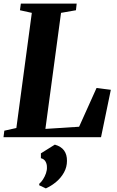

<svg xmlns="http://www.w3.org/2000/svg" viewBox="-28 -763 653 1068"><path d="M-8.5 0 -4 -36 63 -51 149 -691.5 83 -706 88 -743H398.5L394.5 -706L311.5 -691.5L224.5 -46L412 -58L509 -273.5L588.5 -263.5L534 0ZM190 267.5 190.5 259Q201.5 250 211.5 234.5Q221.5 219 227.8 200.8Q234 182.5 233 166Q233 148.5 224.8 134.8Q216.5 121 199.5 117V90L277 41.5Q312 51.5 328.5 74.2Q345 97 344.5 132Q344.5 166.5 328 196.2Q311.5 226 284.8 248.5Q258 271 227 285Z"/></svg>

Font: Merriweather 72pt ExtraBold
Style: Italic
Weight: 800
Italic angle: -7.8°
Version: Version 2.101